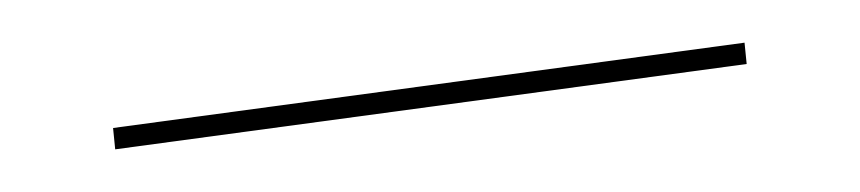

<svg xmlns="http://www.w3.org/2000/svg" viewBox="-20 -278 403 90"><path d="M33 -218 329 -258 330 -248 34 -208Z"/></svg>

Font: Ysabeau SC Hairline
Style: Regular
Weight: 100
Designer: Christian Thalmann (Catharsis Fonts)
Version: Version 0.003